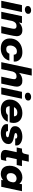

<svg xmlns="http://www.w3.org/2000/svg" viewBox="2018 -2848 834 4927"><g transform="rotate(90 2435.5 -385.0)"><path d="M219 -605.5Q180.5 -605.5 153.5 -624.2Q126.5 -643 126.5 -678Q126.5 -721 159.8 -743.8Q193 -766.5 235.5 -766.5Q273 -766.5 300.5 -748Q328 -729.5 328 -694.5Q328 -651.5 294.5 -628.5Q261 -605.5 219 -605.5ZM-8 0 104.5 -531H282L169.5 0Z M274.5 0 387.5 -531H565.5L549 -453.5Q587 -495 637.2 -518.2Q687.5 -541.5 744 -541.5Q825 -541.5 863 -502.2Q901 -463 901 -397Q901 -365 892.2 -317.8Q883.5 -270.5 868 -199.5L824 0H646L693 -216Q702 -257.5 706.5 -283.8Q711 -310 711 -327.5Q711 -355.5 695.2 -373.8Q679.5 -392 638.5 -392Q591.5 -392 559.5 -363.8Q527.5 -335.5 513.5 -287.5L452.5 0Z M1212 12.5Q1088.5 12.5 1024 -50.8Q959.5 -114 959.5 -217Q959.5 -317.5 1004.5 -390.2Q1049.5 -463 1129 -502.2Q1208.5 -541.5 1311.5 -541.5Q1392.5 -541.5 1446.2 -512.8Q1500 -484 1527 -440Q1554 -396 1554 -349.5Q1554 -331 1551 -319.5H1374.5Q1375 -324 1375 -331Q1375 -356 1357.2 -378.8Q1339.5 -401.5 1289 -401.5Q1243.5 -401.5 1209.8 -377Q1176 -352.5 1157.8 -312.8Q1139.5 -273 1139.5 -227Q1139.5 -180.5 1163.5 -154Q1187.5 -127.5 1231 -127.5Q1283.5 -127.5 1311.5 -150.8Q1339.5 -174 1350.5 -208H1527.5Q1518.5 -155 1478.8 -104.2Q1439 -53.5 1371.2 -20.5Q1303.5 12.5 1212 12.5Z M1568 0 1734 -781.5H1912L1843 -456.5Q1880.5 -497 1931.2 -519.2Q1982 -541.5 2040 -541.5Q2103.5 -541.5 2137 -519.8Q2170.5 -498 2183.2 -465.8Q2196 -433.5 2196 -401.5Q2196 -374 2188.8 -335Q2181.5 -296 2168.5 -236.5L2117.5 0H1939.5L1988.5 -229.5Q1993 -251 1998.8 -282.2Q2004.5 -313.5 2004.5 -330Q2004.5 -357 1989 -374.5Q1973.5 -392 1931.5 -392Q1882.5 -392 1852 -365.2Q1821.5 -338.5 1808 -292L1746 0Z M2443.5 -605.5Q2405 -605.5 2378 -624.2Q2351 -643 2351 -678Q2351 -721 2384.2 -743.8Q2417.5 -766.5 2460 -766.5Q2497.5 -766.5 2525 -748Q2552.5 -729.5 2552.5 -694.5Q2552.5 -651.5 2519 -628.5Q2485.5 -605.5 2443.5 -605.5ZM2216.5 0 2329 -531H2506.5L2394 0Z M3095.5 -168Q3081.5 -121.5 3042 -80.2Q3002.5 -39 2937.2 -13.2Q2872 12.5 2781.5 12.5Q2700.5 12.5 2643.5 -16.8Q2586.5 -46 2556.5 -97.8Q2526.5 -149.5 2526.5 -217Q2526.5 -288 2553 -347.5Q2579.5 -407 2627 -450.5Q2674.5 -494 2737.2 -517.8Q2800 -541.5 2872.5 -541.5Q2992 -541.5 3059.8 -481Q3127.5 -420.5 3127.5 -318Q3127.5 -294.5 3123 -265.2Q3118.5 -236 3111 -214.5H2697Q2697.5 -169.5 2720.5 -144Q2743.5 -118.5 2801 -118.5Q2857 -118.5 2885.2 -134.8Q2913.5 -151 2919 -168ZM2861 -412.5Q2810.5 -412.5 2775.2 -389Q2740 -365.5 2720.5 -326H2956.5Q2957 -331 2957 -336Q2957 -365 2935.2 -388.8Q2913.5 -412.5 2861 -412.5Z M3385 12.5Q3329.5 12.5 3277.2 -4.2Q3225 -21 3191 -54Q3157 -87 3157 -136Q3157 -146.5 3158.8 -156.5Q3160.5 -166.5 3162 -172.5H3339Q3336.5 -164 3336.5 -157Q3336.5 -137 3355.8 -128.2Q3375 -119.5 3409 -119.5Q3427 -119.5 3447.2 -123.8Q3467.5 -128 3481.2 -138.2Q3495 -148.5 3495 -166.5Q3495 -183 3470 -191.5Q3445 -200 3393 -208.5Q3349.5 -216 3307.2 -231Q3265 -246 3237.5 -275Q3210 -304 3210 -353Q3210 -401.5 3233 -437Q3256 -472.5 3295.2 -495.8Q3334.5 -519 3384 -530.2Q3433.5 -541.5 3486 -541.5Q3542 -541.5 3592.2 -523.2Q3642.5 -505 3674 -471.5Q3705.5 -438 3705.5 -392Q3705.5 -382 3704 -372.5Q3702.5 -363 3701 -357.5H3526Q3528.5 -364 3528.5 -372Q3528.5 -392.5 3509 -401.8Q3489.5 -411 3466.5 -411Q3451 -411 3432 -407.2Q3413 -403.5 3399.5 -394.5Q3386 -385.5 3386 -369.5Q3386 -352 3409.5 -342.8Q3433 -333.5 3475.5 -326.5Q3503 -322 3536.5 -313.8Q3570 -305.5 3600.2 -290.2Q3630.5 -275 3650 -250Q3669.5 -225 3669.5 -187Q3669.5 -136 3645.5 -98.2Q3621.5 -60.5 3580.8 -36Q3540 -11.5 3489 0.5Q3438 12.5 3385 12.5Z M3990 12Q3961.5 12 3931.5 8Q3901.5 4 3876.2 -7.8Q3851 -19.5 3835.5 -42.2Q3820 -65 3820 -103Q3820 -121 3824 -143.2Q3828 -165.5 3834 -193L3877 -396H3756.5L3785.5 -531H3804.5Q3839 -531 3860.5 -534.8Q3882 -538.5 3894.8 -550.8Q3907.5 -563 3916 -589.2Q3924.5 -615.5 3933.5 -660L3942.5 -705.5H4121.5L4084.5 -531H4235L4206.5 -396H4056L4020 -227.5Q4014.5 -200 4011.5 -184.8Q4008.5 -169.5 4008.5 -157Q4008.5 -141 4015.8 -131.5Q4023 -122 4043.5 -122Q4061 -122 4077.5 -125.5Q4094 -129 4102.5 -132L4074.5 -1Q4062.5 3.5 4040 7.8Q4017.5 12 3990 12Z M4434.5 12.5Q4374 12.5 4326.8 -13.2Q4279.5 -39 4252.5 -89.5Q4225.5 -140 4225.5 -215Q4225.5 -283 4247.8 -342.2Q4270 -401.5 4310.8 -446.2Q4351.5 -491 4407 -516.2Q4462.5 -541.5 4529 -541.5Q4577.5 -541.5 4618.8 -521.2Q4660 -501 4686.5 -464.5L4700.5 -531H4879L4766.5 0H4588L4598.5 -50Q4525 12.5 4434.5 12.5ZM4414.5 -240Q4414.5 -188.5 4440.2 -162.5Q4466 -136.5 4506 -136.5Q4548 -136.5 4585.5 -161.8Q4623 -187 4638 -236L4649.5 -289.5Q4651 -300 4651 -308Q4651 -350.5 4622 -371.8Q4593 -393 4557 -393Q4495.5 -393 4455 -350.2Q4414.5 -307.5 4414.5 -240Z"/></g></svg>

Font: Epilogue ExtraBold
Style: Italic
Weight: 800
Italic angle: -12°
Designer: Tyler Finck
Foundry: Etcetera Type Co
Version: Version 2.111; ttfautohint (v1.8.3)